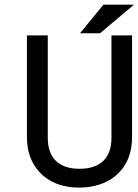

<svg xmlns="http://www.w3.org/2000/svg" viewBox="-20 -811 607 842"><path d="M418.5 -665H330.6L433.6 -790.5H567.4ZM328.6 -70.8Q396.5 -70.8 432.6 -105.2Q468.8 -139.6 468.8 -207V-655.8H559.1V-210.9Q559.1 -130.4 521 -77.1Q482.9 -23.9 417 -2Q375.5 11.7 328.6 11.7Q250.5 11.7 196.3 -21.2Q142.1 -54.2 116.2 -113.3Q98.1 -154.8 98.1 -210.9V-655.8H189.5V-207Q189.5 -140.1 225.3 -105.5Q261.2 -70.8 328.6 -70.8Z"/></svg>

Font: Meera Inimai
Style: Regular
Weight: 400
Version: 2.0.0+20160526